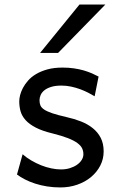

<svg xmlns="http://www.w3.org/2000/svg" viewBox="-20 -801 511 833"><path d="M251.5 -507.8Q277.8 -507.8 301 -504.4Q324.2 -501 343.5 -495.4Q362.8 -489.7 378.9 -482.7Q395 -475.6 407.7 -468.8L390.6 -383.3Q378.4 -390.6 362.8 -398.7Q347.2 -406.7 328.9 -413.6Q310.5 -420.4 289.8 -425Q269 -429.7 246.6 -429.7Q219.7 -429.7 201.4 -423.8Q183.1 -418 172.1 -408.9Q161.1 -399.9 156.2 -388.4Q151.4 -377 151.4 -366.2Q151.4 -353.5 155.3 -343.8Q159.2 -334 171.6 -325.7Q184.1 -317.4 207 -309.6Q230 -301.8 268.6 -293Q301.8 -285.6 331.1 -274.2Q360.4 -262.7 382.3 -245.1Q404.3 -227.5 417 -202.9Q429.7 -178.2 429.7 -144Q429.7 -110.8 415 -82.5Q400.4 -54.2 375 -33Q349.6 -11.7 315.4 0.2Q281.2 12.2 241.7 12.2Q211.9 12.2 184.3 7.8Q156.7 3.4 132.6 -4.4Q108.4 -12.2 88.4 -22.5Q68.4 -32.7 53.7 -43.9L78.1 -131.8Q94.7 -117.2 115.5 -105Q136.2 -92.8 158.2 -84Q180.2 -75.2 202.4 -70.6Q224.6 -65.9 244.1 -65.9Q265.6 -65.9 283.4 -71.5Q301.3 -77.1 314.2 -86.2Q327.1 -95.2 334.5 -107.2Q341.8 -119.1 341.8 -131.8Q341.8 -145.5 336.2 -157.5Q330.6 -169.4 315.7 -180.4Q300.8 -191.4 274.7 -201.7Q248.5 -211.9 207.5 -222.2Q163.1 -232.9 135 -247.6Q106.9 -262.2 91.1 -279.8Q75.2 -297.4 69.3 -317.9Q63.5 -338.4 63.5 -361.3Q63.5 -372.6 67.1 -387.7Q70.8 -402.8 79.3 -419.2Q87.9 -435.5 101.8 -451.4Q115.7 -467.3 136.7 -479.7Q157.7 -492.2 186 -500Q214.4 -507.8 251.5 -507.8ZM437 -781.2 231.9 -571.3H153.8L324.7 -781.2Z"/></svg>

Font: Andika Basic
Style: Regular
Weight: 400
Designer: Annie Olsen & Victor Gaultney
Foundry: SIL International
Version: Version 1.000